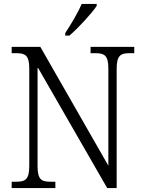

<svg xmlns="http://www.w3.org/2000/svg" viewBox="-20 -951 729 971"><path d="M310 -784V-771H331C377 -810 446 -886 469 -921V-931H393C374 -886 339 -828 310 -784ZM39 0H260V-32H236C190 -32 170 -42 170 -111V-612L522 0H570V-603C570 -672 591 -682 636 -682H659V-714H438V-682H462C507 -682 528 -672 528 -605V-113L184 -714H39V-682H62C107 -682 128 -672 128 -605V-111C128 -42 107 -32 61 -32H39Z"/></svg>

Font: Noto Serif Thai SemiCondensed Light
Style: Regular
Weight: 300
Width: 4
Designer: Monotype Design Team
Foundry: Monotype Imaging Inc.
Version: Version 2.002